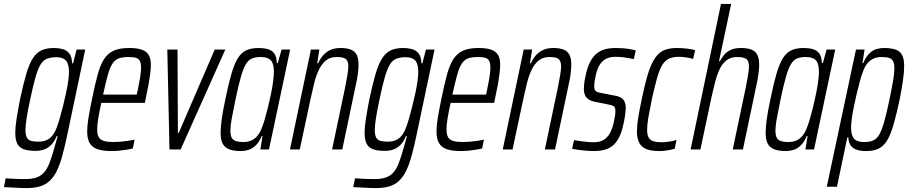

<svg xmlns="http://www.w3.org/2000/svg" viewBox="-62 -763 4647 980"><path d="M73 197Q55 197 35.5 196Q16 195 -3.5 194Q-23 193 -42 192L-33 147Q-19 148 -2.5 149Q14 150 31.5 150.5Q49 151 66 151Q102 151 125.5 142.5Q149 134 164.5 115.5Q180 97 191.5 66.5Q203 36 215 -7Q218 -19 223.5 -37Q229 -55 232 -68H227Q217 -43 201.5 -26Q186 -9 166 -1Q146 7 119 7Q83 7 60 -1Q37 -9 26.5 -29Q16 -49 16 -85Q16 -114 22.5 -156Q29 -198 40 -255Q57 -334 72 -385.5Q87 -437 106 -466Q125 -495 150.5 -506.5Q176 -518 213 -518Q237 -518 257.5 -512.5Q278 -507 291.5 -490.5Q305 -474 306 -440H311L329 -510H373L282 -78Q269 -16 256.5 30Q244 76 228.5 108Q213 140 192.5 159.5Q172 179 143 188Q114 197 73 197ZM134 -40Q158 -40 176 -48Q194 -56 207 -73Q220 -90 229 -116Q236 -135 244 -163Q252 -191 260 -223Q268 -255 275 -287.5Q282 -320 286 -348Q290 -376 290 -395Q290 -437 274.5 -454Q259 -471 226 -471Q198 -471 178.5 -463.5Q159 -456 145.5 -434.5Q132 -413 119.5 -370Q107 -327 92 -255Q80 -200 74 -160.5Q68 -121 68 -99Q68 -74 75 -61Q82 -48 96.5 -44Q111 -40 134 -40Z M507 8Q463 8 435.5 -1.5Q408 -11 395.5 -33Q383 -55 383 -92Q383 -121 389.5 -161Q396 -201 407 -254Q422 -328 435.5 -378.5Q449 -429 468 -459.5Q487 -490 517.5 -504Q548 -518 597 -518Q638 -518 662 -509.5Q686 -501 697 -482.5Q708 -464 708 -432Q708 -413 704.5 -385.5Q701 -358 695 -325Q689 -292 681 -256L677 -238H455Q445 -192 439.5 -159Q434 -126 434 -102Q434 -77 442 -63Q450 -49 468.5 -43.5Q487 -38 516 -38Q532 -38 551.5 -39.5Q571 -41 590.5 -44Q610 -47 625 -50L616 -5Q604 -2 585.5 1Q567 4 546.5 6Q526 8 507 8ZM464 -280H636L641 -303Q647 -331 652.5 -363Q658 -395 658 -418Q658 -442 651 -453.5Q644 -465 630 -468.5Q616 -472 596 -472Q565 -472 545.5 -465.5Q526 -459 512.5 -439Q499 -419 488.5 -381Q478 -343 464 -280Z M803 0 792 -510H844L846 -84H850L1034 -510H1088L860 0Z M1167 8Q1132 8 1109 -0.5Q1086 -9 1075 -29Q1064 -49 1064 -85Q1064 -114 1070 -156.5Q1076 -199 1088 -255Q1104 -334 1119 -385.5Q1134 -437 1152 -466Q1170 -495 1195.5 -506.5Q1221 -518 1258 -518Q1283 -518 1304 -512.5Q1325 -507 1337.5 -490.5Q1350 -474 1351 -441H1356L1375 -510H1419L1311 0H1267L1278 -69H1274Q1260 -36 1242 -19.5Q1224 -3 1205 2.5Q1186 8 1167 8ZM1180 -38Q1203 -38 1221 -46Q1239 -54 1252.5 -70.5Q1266 -87 1275 -112Q1282 -129 1290 -156.5Q1298 -184 1306 -216.5Q1314 -249 1321 -283Q1328 -317 1332 -347Q1336 -377 1336 -398Q1336 -438 1320.5 -455Q1305 -472 1270 -472Q1242 -472 1224 -464.5Q1206 -457 1193 -435.5Q1180 -414 1167.5 -370.5Q1155 -327 1140 -255Q1128 -197 1121 -159Q1114 -121 1114 -97Q1114 -72 1121 -59.5Q1128 -47 1143 -42.5Q1158 -38 1180 -38Z M1418 0 1525 -510H1568L1557 -440H1562Q1571 -461 1585.5 -478.5Q1600 -496 1622 -507Q1644 -518 1676 -518Q1709 -518 1729.5 -509.5Q1750 -501 1759 -482.5Q1768 -464 1768 -434Q1768 -413 1764.5 -385.5Q1761 -358 1753 -324L1685 0H1633L1698 -309Q1706 -348 1710.5 -375.5Q1715 -403 1716 -421Q1716 -442 1710 -453Q1704 -464 1691 -468Q1678 -472 1656 -472Q1624 -472 1602.5 -455Q1581 -438 1566.5 -408.5Q1552 -379 1542.5 -341.5Q1533 -304 1524 -262L1468 0Z M1856 197Q1838 197 1818.5 196Q1799 195 1779.5 194Q1760 193 1741 192L1750 147Q1764 148 1780.5 149Q1797 150 1814.5 150.5Q1832 151 1849 151Q1885 151 1908.5 142.5Q1932 134 1947.5 115.5Q1963 97 1974.5 66.5Q1986 36 1998 -7Q2001 -19 2006.5 -37Q2012 -55 2015 -68H2010Q2000 -43 1984.5 -26Q1969 -9 1949 -1Q1929 7 1902 7Q1866 7 1843 -1Q1820 -9 1809.5 -29Q1799 -49 1799 -85Q1799 -114 1805.5 -156Q1812 -198 1823 -255Q1840 -334 1855 -385.5Q1870 -437 1889 -466Q1908 -495 1933.5 -506.5Q1959 -518 1996 -518Q2020 -518 2040.5 -512.5Q2061 -507 2074.5 -490.5Q2088 -474 2089 -440H2094L2112 -510H2156L2065 -78Q2052 -16 2039.5 30Q2027 76 2011.5 108Q1996 140 1975.5 159.5Q1955 179 1926 188Q1897 197 1856 197ZM1917 -40Q1941 -40 1959 -48Q1977 -56 1990 -73Q2003 -90 2012 -116Q2019 -135 2027 -163Q2035 -191 2043 -223Q2051 -255 2058 -287.5Q2065 -320 2069 -348Q2073 -376 2073 -395Q2073 -437 2057.5 -454Q2042 -471 2009 -471Q1981 -471 1961.5 -463.5Q1942 -456 1928.5 -434.5Q1915 -413 1902.5 -370Q1890 -327 1875 -255Q1863 -200 1857 -160.5Q1851 -121 1851 -99Q1851 -74 1858 -61Q1865 -48 1879.5 -44Q1894 -40 1917 -40Z M2290 8Q2246 8 2218.5 -1.5Q2191 -11 2178.5 -33Q2166 -55 2166 -92Q2166 -121 2172.5 -161Q2179 -201 2190 -254Q2205 -328 2218.5 -378.5Q2232 -429 2251 -459.5Q2270 -490 2300.5 -504Q2331 -518 2380 -518Q2421 -518 2445 -509.5Q2469 -501 2480 -482.5Q2491 -464 2491 -432Q2491 -413 2487.5 -385.5Q2484 -358 2478 -325Q2472 -292 2464 -256L2460 -238H2238Q2228 -192 2222.5 -159Q2217 -126 2217 -102Q2217 -77 2225 -63Q2233 -49 2251.5 -43.5Q2270 -38 2299 -38Q2315 -38 2334.5 -39.5Q2354 -41 2373.5 -44Q2393 -47 2408 -50L2399 -5Q2387 -2 2368.5 1Q2350 4 2329.5 6Q2309 8 2290 8ZM2247 -280H2419L2424 -303Q2430 -331 2435.5 -363Q2441 -395 2441 -418Q2441 -442 2434 -453.5Q2427 -465 2413 -468.5Q2399 -472 2379 -472Q2348 -472 2328.5 -465.5Q2309 -459 2295.5 -439Q2282 -419 2271.5 -381Q2261 -343 2247 -280Z M2504 0 2611 -510H2654L2643 -440H2648Q2657 -461 2671.5 -478.5Q2686 -496 2708 -507Q2730 -518 2762 -518Q2795 -518 2815.5 -509.5Q2836 -501 2845 -482.5Q2854 -464 2854 -434Q2854 -413 2850.5 -385.5Q2847 -358 2839 -324L2771 0H2719L2784 -309Q2792 -348 2796.5 -375.5Q2801 -403 2802 -421Q2802 -442 2796 -453Q2790 -464 2777 -468Q2764 -472 2742 -472Q2710 -472 2688.5 -455Q2667 -438 2652.5 -408.5Q2638 -379 2628.5 -341.5Q2619 -304 2610 -262L2554 0Z M2970 8Q2949 8 2927 6Q2905 4 2887 1.5Q2869 -1 2858 -4L2868 -48Q2874 -47 2885 -45Q2896 -43 2909.5 -41.5Q2923 -40 2938 -38.5Q2953 -37 2968 -37Q3000 -37 3020 -49.5Q3040 -62 3052 -85Q3064 -108 3071 -140Q3074 -154 3076.5 -168Q3079 -182 3079 -196Q3079 -216 3070.5 -221Q3062 -226 3046 -229L2972 -244Q2944 -250 2931 -265.5Q2918 -281 2918 -311Q2918 -320 2920 -337Q2922 -354 2926 -372Q2935 -417 2949.5 -445.5Q2964 -474 2983 -489.5Q3002 -505 3026 -511.5Q3050 -518 3080 -518Q3100 -518 3119.5 -516.5Q3139 -515 3155.5 -512Q3172 -509 3183 -506L3173 -461Q3165 -463 3150 -466Q3135 -469 3116.5 -471Q3098 -473 3079 -473Q3055 -473 3036 -465Q3017 -457 3002.5 -437.5Q2988 -418 2979 -380Q2975 -362 2973 -348.5Q2971 -335 2971 -324Q2971 -304 2979 -298Q2987 -292 3003 -289L3076 -275Q3094 -272 3106 -265.5Q3118 -259 3125 -246Q3132 -233 3132 -210Q3132 -202 3129.5 -181.5Q3127 -161 3122 -138Q3114 -98 3102 -70.5Q3090 -43 3072 -25.5Q3054 -8 3029 0Q3004 8 2970 8Z M3304 8Q3261 8 3236 -2.5Q3211 -13 3200 -35.5Q3189 -58 3189 -92Q3189 -122 3195.5 -162Q3202 -202 3213 -254Q3229 -332 3244.5 -383Q3260 -434 3279.5 -464Q3299 -494 3326 -506Q3353 -518 3392 -518Q3416 -518 3443 -515Q3470 -512 3486 -507L3476 -462Q3461 -467 3440.5 -470Q3420 -473 3403 -473Q3374 -473 3353.5 -464Q3333 -455 3318.5 -431.5Q3304 -408 3292 -365.5Q3280 -323 3265 -256Q3254 -202 3247.5 -164.5Q3241 -127 3241 -101Q3241 -75 3248.5 -61.5Q3256 -48 3272 -42.5Q3288 -37 3312 -37Q3331 -37 3353 -40Q3375 -43 3391 -49L3382 -4Q3366 1 3344.5 4.5Q3323 8 3304 8Z M3463 0 3618 -743H3670L3608 -451H3613Q3621 -467 3633.5 -482.5Q3646 -498 3667 -508Q3688 -518 3719 -518Q3754 -518 3774.5 -509.5Q3795 -501 3804 -482Q3813 -463 3813 -432Q3813 -412 3809 -383Q3805 -354 3798 -324L3730 0H3678L3743 -309Q3751 -348 3755.5 -375.5Q3760 -403 3761 -421Q3761 -453 3746.5 -462.5Q3732 -472 3700 -472Q3668 -472 3646.5 -455.5Q3625 -439 3611.5 -410.5Q3598 -382 3588.5 -345.5Q3579 -309 3570 -269L3513 0Z M3949 8Q3914 8 3891 -0.5Q3868 -9 3857 -29Q3846 -49 3846 -85Q3846 -114 3852 -156.5Q3858 -199 3870 -255Q3886 -334 3901 -385.5Q3916 -437 3934 -466Q3952 -495 3977.5 -506.5Q4003 -518 4040 -518Q4065 -518 4086 -512.5Q4107 -507 4119.5 -490.5Q4132 -474 4133 -441H4138L4157 -510H4201L4093 0H4049L4060 -69H4056Q4042 -36 4024 -19.5Q4006 -3 3987 2.5Q3968 8 3949 8ZM3962 -38Q3985 -38 4003 -46Q4021 -54 4034.5 -70.5Q4048 -87 4057 -112Q4064 -129 4072 -156.5Q4080 -184 4088 -216.5Q4096 -249 4103 -283Q4110 -317 4114 -347Q4118 -377 4118 -398Q4118 -438 4102.5 -455Q4087 -472 4052 -472Q4024 -472 4006 -464.5Q3988 -457 3975 -435.5Q3962 -414 3949.5 -370.5Q3937 -327 3922 -255Q3910 -197 3903 -159Q3896 -121 3896 -97Q3896 -72 3903 -59.5Q3910 -47 3925 -42.5Q3940 -38 3962 -38Z M4158 190 4307 -510H4351L4340 -441H4344Q4359 -475 4376.5 -491.5Q4394 -508 4413 -513Q4432 -518 4450 -518Q4486 -518 4509 -510Q4532 -502 4542.5 -482Q4553 -462 4553 -425Q4553 -396 4547 -354Q4541 -312 4530 -255Q4513 -176 4498 -124.5Q4483 -73 4465 -44.5Q4447 -16 4422 -4Q4397 8 4360 8Q4330 8 4310 1Q4290 -6 4279.5 -21.5Q4269 -37 4268 -62H4263L4210 190ZM4348 -38Q4375 -38 4393.5 -45.5Q4412 -53 4425 -74.5Q4438 -96 4450.5 -139.5Q4463 -183 4478 -255Q4490 -313 4496.5 -351Q4503 -389 4503 -413Q4503 -438 4496.5 -450.5Q4490 -463 4475.5 -467.5Q4461 -472 4438 -472Q4415 -472 4397 -464Q4379 -456 4365.5 -440Q4352 -424 4343 -398Q4336 -381 4328 -352Q4320 -323 4312 -289.5Q4304 -256 4297 -222Q4290 -188 4286 -159Q4282 -130 4282 -112Q4282 -72 4297.5 -55Q4313 -38 4348 -38Z"/></svg>

Font: Saira ExtraCondensed Light
Style: Italic
Weight: 300
Width: 2
Italic angle: -12°
Designer: Hector Gatti with collaboration of the Omnibus-Type team
Foundry: Omnibus-Type
Version: Version 1.101